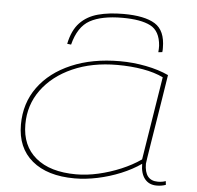

<svg xmlns="http://www.w3.org/2000/svg" viewBox="-54 -811 897 875"><g transform="rotate(5 395.0 -373.0)"><path d="M694 10Q659 10 639.5 -14.5Q620 -39 620 -83Q580 -55 529 -34Q478 -13 423.5 -1.5Q369 10 319 10Q194 10 124 -48.5Q54 -107 54 -213Q54 -311 107.5 -384.5Q161 -458 257 -499Q353 -540 479 -540Q539 -540 598 -528.5Q657 -517 702 -496Q694 -444 685 -388Q676 -332 667.5 -279Q659 -226 652 -183Q645 -140 641 -113.5Q637 -87 637 -85Q637 -8 698 -8Q719 -8 734 -14L736 3Q718 10 694 10ZM618 -103 679 -484Q640 -503 586 -512.5Q532 -522 468 -522Q353 -522 264 -482.5Q175 -443 124.5 -374Q74 -305 74 -216Q74 -118 139.5 -63.5Q205 -9 324 -9Q373 -9 425.5 -21Q478 -33 528 -54Q578 -75 618 -103ZM476 -756Q573 -756 620.5 -726.5Q668 -697 668 -618Q668 -613 668 -608Q668 -603 667 -598L649 -596Q650 -604 650 -611.5Q650 -619 650 -626Q645 -693 601 -715.5Q557 -738 473 -738Q378 -738 324.5 -708.5Q271 -679 250 -596L232 -598Q245 -661 277.5 -695Q310 -729 360 -742.5Q410 -756 476 -756Z"/></g></svg>

Font: Georama Extra Expanded Thin
Style: Italic
Weight: 100
Width: 8
Italic angle: -9°
Designer: Jean-Baptiste Levee
Foundry: Production Type
Version: Version 1.000